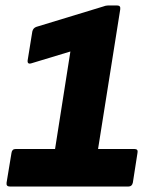

<svg xmlns="http://www.w3.org/2000/svg" viewBox="-20 -681 542 701"><path d="M16 0Q2 0 4 -14L22 -123Q24 -137 37 -137H181L237 -493L95 -450Q79 -445 81 -461L98 -566Q101 -579 113 -583L356 -657Q361 -659 365.5 -660Q370 -661 374 -661H408Q421 -661 419 -647L338 -137H471Q485 -137 482 -123L465 -14Q462 0 449 0Z"/></svg>

Font: Sofia Sans Black
Style: Italic
Weight: 900
Italic angle: -9°
Version: Version 4.100-B